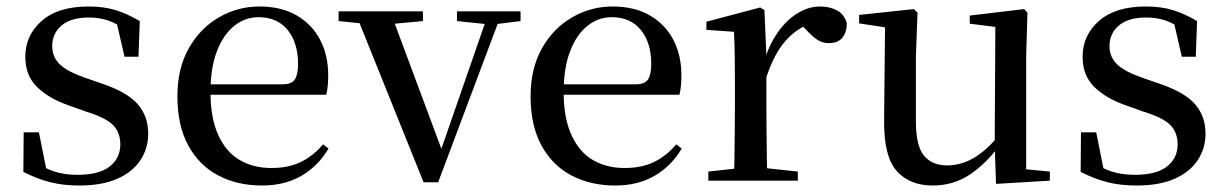

<svg xmlns="http://www.w3.org/2000/svg" viewBox="-20 -557 3781 592"><path d="M225 15Q174 15 133.5 4.5Q93 -6 52 -27L53 -149H100L126 -19L86 -22V-58Q116 -39 146.5 -28.5Q177 -18 220 -18Q285 -18 318 -43.5Q351 -69 351 -112Q351 -148 329 -171Q307 -194 245 -213L192 -232Q131 -253 94.5 -288.5Q58 -324 58 -382Q58 -448 108.5 -492.5Q159 -537 253 -537Q300 -537 336 -526Q372 -515 411 -492L407 -382H364L336 -503L370 -495V-463Q340 -485 313 -494Q286 -503 254 -503Q199 -503 170 -478.5Q141 -454 141 -415Q141 -381 164.5 -358.5Q188 -336 243 -317L295 -299Q372 -273 404.5 -236Q437 -199 437 -145Q437 -99 412.5 -62.5Q388 -26 341 -5.5Q294 15 225 15Z M788 15Q712 15 653 -16Q594 -47 560.5 -108.5Q527 -170 527 -260Q527 -346 562 -408Q597 -470 655 -503.5Q713 -537 780 -537Q848 -537 895.5 -509Q943 -481 967.5 -433.5Q992 -386 992 -325Q992 -289 986 -265H571V-297H851Q879 -297 889 -312Q899 -327 899 -360Q899 -425 867 -464.5Q835 -504 777 -504Q736 -504 702.5 -477.5Q669 -451 649 -399.5Q629 -348 629 -273Q629 -192 653.5 -139.5Q678 -87 720 -63Q762 -39 817 -39Q870 -39 908.5 -58Q947 -77 976 -112L993 -99Q961 -45 909.5 -15Q858 15 788 15Z M1286 5 1074 -522H1183L1350 -74H1332L1337 -87L1488 -522H1529L1331 5ZM1024 -492V-522H1284V-492L1176 -482H1123ZM1389 -492V-522H1585V-492L1504 -482H1486Z M1877 15Q1801 15 1742 -16Q1683 -47 1649.5 -108.5Q1616 -170 1616 -260Q1616 -346 1651 -408Q1686 -470 1744 -503.5Q1802 -537 1869 -537Q1937 -537 1984.5 -509Q2032 -481 2056.5 -433.5Q2081 -386 2081 -325Q2081 -289 2075 -265H1660V-297H1940Q1968 -297 1978 -312Q1988 -327 1988 -360Q1988 -425 1956 -464.5Q1924 -504 1866 -504Q1825 -504 1791.5 -477.5Q1758 -451 1738 -399.5Q1718 -348 1718 -273Q1718 -192 1742.5 -139.5Q1767 -87 1809 -63Q1851 -39 1906 -39Q1959 -39 1997.5 -58Q2036 -77 2065 -112L2082 -99Q2050 -45 1998.5 -15Q1947 15 1877 15Z M2164 0V-28L2273 -40H2328L2440 -28V0ZM2243 0Q2244 -25 2244.5 -66Q2245 -107 2245.5 -152Q2246 -197 2246 -230V-295Q2246 -347 2245.5 -385Q2245 -423 2243 -459L2158 -465V-490L2324 -534L2337 -526L2343 -385V-384V-230Q2343 -197 2343.5 -152Q2344 -107 2344.5 -66Q2345 -25 2346 0ZM2343 -319 2318 -374H2338Q2354 -424 2380.5 -460.5Q2407 -497 2440.5 -517Q2474 -537 2509 -537Q2539 -537 2561.5 -524.5Q2584 -512 2591 -485Q2591 -458 2577.5 -441Q2564 -424 2535 -424Q2515 -424 2499 -435Q2483 -446 2465 -466L2442 -489L2485 -487Q2436 -470 2401.5 -430.5Q2367 -391 2343 -319Z M2856 15Q2785 15 2745 -29.5Q2705 -74 2706 -186L2709 -488L2733 -469L2629 -485V-511L2798 -529L2809 -518L2804 -383V-183Q2804 -107 2829 -77Q2854 -47 2901 -47Q2946 -47 2988 -73.5Q3030 -100 3063 -145L3089 -103H3057Q3019 -51 2969 -18Q2919 15 2856 15ZM3051 10 3047 -113V-114L3049 -474L2970 -484V-509L3138 -529L3148 -518L3144 -383V-35L3217 -28V0Z M3485 15Q3434 15 3393.5 4.5Q3353 -6 3312 -27L3313 -149H3360L3386 -19L3346 -22V-58Q3376 -39 3406.5 -28.5Q3437 -18 3480 -18Q3545 -18 3578 -43.5Q3611 -69 3611 -112Q3611 -148 3589 -171Q3567 -194 3505 -213L3452 -232Q3391 -253 3354.5 -288.5Q3318 -324 3318 -382Q3318 -448 3368.5 -492.5Q3419 -537 3513 -537Q3560 -537 3596 -526Q3632 -515 3671 -492L3667 -382H3624L3596 -503L3630 -495V-463Q3600 -485 3573 -494Q3546 -503 3514 -503Q3459 -503 3430 -478.5Q3401 -454 3401 -415Q3401 -381 3424.5 -358.5Q3448 -336 3503 -317L3555 -299Q3632 -273 3664.5 -236Q3697 -199 3697 -145Q3697 -99 3672.5 -62.5Q3648 -26 3601 -5.5Q3554 15 3485 15Z"/></svg>

Font: Noto Serif SC ExtraLight Medium
Style: Regular
Weight: 500
Version: Version 2.002-H1;hotconv 1.1.0;makeotfexe 2.6.0